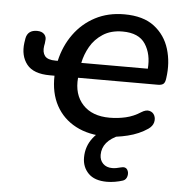

<svg xmlns="http://www.w3.org/2000/svg" viewBox="-51 -545 744 788"><g transform="rotate(5 321.5 -151.5)"><path d="M399 9Q326 9 273 -19Q220 -47 192 -98.5Q164 -150 166 -221H147Q79 -221 51.5 -256Q24 -291 31 -345Q33 -358 34 -364Q41 -398 79 -398Q99 -398 109 -387Q119 -376 116 -360Q116 -355 115 -349.5Q114 -344 113 -339Q109 -313 120.5 -298Q132 -283 165 -283H174Q188 -345 223 -393.5Q258 -442 310.5 -469.5Q363 -497 430 -497Q508 -497 553.5 -462Q599 -427 616 -371Q633 -315 624 -252Q622 -233 614.5 -227Q607 -221 592 -221H263Q257 -152 295.5 -110.5Q334 -69 406 -69Q440 -69 472.5 -76.5Q505 -84 534 -103Q553 -115 567.5 -111Q582 -107 588 -94Q594 -81 590 -65.5Q586 -50 569 -38Q534 -14 487 -2.5Q440 9 399 9ZM429 -426Q381 -426 348 -404.5Q315 -383 296.5 -350.5Q278 -318 271 -283H545Q550 -343 523 -384.5Q496 -426 429 -426ZM418 194Q367 194 341.5 168Q316 142 316 103Q316 56 344.5 20Q373 -16 425 -39L454 0Q383 29 383 86Q383 108 397 122Q411 136 435 136Q443 136 451.5 134.5Q460 133 471 130Q489 125 496.5 136.5Q504 148 500.5 163Q497 178 484 183Q469 188 451.5 191Q434 194 418 194Z"/></g></svg>

Font: Nunito SemiBold
Style: Italic
Weight: 600
Italic angle: -9°
Designer: Vernon Adams
Foundry: Vernon Adams
Version: Version 3.601; ttfautohint (v1.8.2.53-6de2)